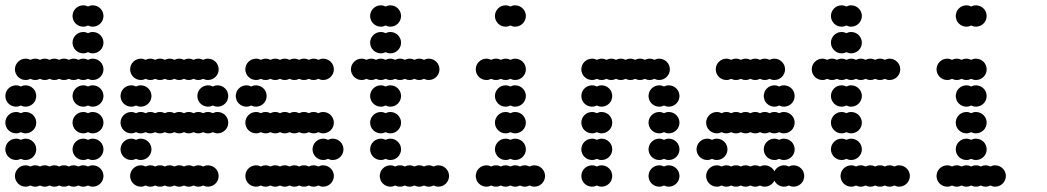

<svg xmlns="http://www.w3.org/2000/svg" viewBox="-20 -700 3928 720"><path d="M36 -40C36 -18 54 0 76 0C82.5 0 88.6 -1.6 94 -4.3C99.4 -1.6 105.5 0 112 0C118.5 0 124.6 -1.6 130 -4.3C135.4 -1.6 141.5 0 148 0C154.5 0 160.6 -1.6 166 -4.3C171.4 -1.6 177.5 0 184 0C190.5 0 196.6 -1.6 202 -4.3C207.4 -1.6 213.5 0 220 0C226.5 0 232.6 -1.6 238 -4.3C243.4 -1.6 249.5 0 256 0C262.5 0 268.6 -1.6 274 -4.3C279.4 -1.6 285.5 0 292 0C298.5 0 304.6 -1.6 310 -4.3C315.4 -1.6 321.5 0 328 0C350 0 368 -18 368 -40C368 -62 350 -80 328 -80C321.5 -80 315.4 -78.4 310 -75.7C304.6 -78.4 298.5 -80 292 -80C285.5 -80 279.4 -78.4 274 -75.7C268.6 -78.4 262.5 -80 256 -80C249.5 -80 243.4 -78.4 238 -75.7C232.6 -78.4 226.5 -80 220 -80C213.5 -80 207.4 -78.4 202 -75.7C196.6 -78.4 190.5 -80 184 -80C177.5 -80 171.4 -78.4 166 -75.7C160.6 -78.4 154.5 -80 148 -80C141.5 -80 135.4 -78.4 130 -75.7C124.6 -78.4 118.5 -80 112 -80C105.5 -80 99.4 -78.4 94 -75.7C88.6 -78.4 82.5 -80 76 -80C54 -80 36 -62 36 -40ZM252 -140C252 -118 270 -100 292 -100C298.5 -100 304.6 -101.6 310 -104.3C315.4 -101.6 321.5 -100 328 -100C350 -100 368 -118 368 -140C368 -162 350 -180 328 -180C321.5 -180 315.4 -178.4 310 -175.7C304.6 -178.4 298.5 -180 292 -180C270 -180 252 -162 252 -140ZM0 -140C0 -118 18 -100 40 -100C46.5 -100 52.6 -101.6 58 -104.3C63.4 -101.6 69.5 -100 76 -100C98 -100 116 -118 116 -140C116 -162 98 -180 76 -180C69.5 -180 63.4 -178.4 58 -175.7C52.6 -178.4 46.5 -180 40 -180C18 -180 0 -162 0 -140ZM252 -240C252 -218 270 -200 292 -200C298.5 -200 304.6 -201.6 310 -204.3C315.4 -201.6 321.5 -200 328 -200C350 -200 368 -218 368 -240C368 -262 350 -280 328 -280C321.5 -280 315.4 -278.4 310 -275.7C304.6 -278.4 298.5 -280 292 -280C270 -280 252 -262 252 -240ZM0 -240C0 -218 18 -200 40 -200C46.5 -200 52.6 -201.6 58 -204.3C63.4 -201.6 69.5 -200 76 -200C98 -200 116 -218 116 -240C116 -262 98 -280 76 -280C69.5 -280 63.4 -278.4 58 -275.7C52.6 -278.4 46.5 -280 40 -280C18 -280 0 -262 0 -240ZM252 -340C252 -318 270 -300 292 -300C298.5 -300 304.6 -301.6 310 -304.3C315.4 -301.6 321.5 -300 328 -300C350 -300 368 -318 368 -340C368 -362 350 -380 328 -380C321.5 -380 315.4 -378.4 310 -375.7C304.6 -378.4 298.5 -380 292 -380C270 -380 252 -362 252 -340ZM0 -340C0 -318 18 -300 40 -300C46.5 -300 52.6 -301.6 58 -304.3C63.4 -301.6 69.5 -300 76 -300C98 -300 116 -318 116 -340C116 -362 98 -380 76 -380C69.5 -380 63.4 -378.4 58 -375.7C52.6 -378.4 46.5 -380 40 -380C18 -380 0 -362 0 -340ZM36 -440C36 -418 54 -400 76 -400C82.5 -400 88.6 -401.6 94 -404.3C99.4 -401.6 105.5 -400 112 -400C118.5 -400 124.6 -401.6 130 -404.3C135.4 -401.6 141.5 -400 148 -400C154.5 -400 160.6 -401.6 166 -404.3C171.4 -401.6 177.5 -400 184 -400C190.5 -400 196.6 -401.6 202 -404.3C207.4 -401.6 213.5 -400 220 -400C226.5 -400 232.6 -401.6 238 -404.3C243.4 -401.6 249.5 -400 256 -400C262.5 -400 268.6 -401.6 274 -404.3C279.4 -401.6 285.5 -400 292 -400C298.5 -400 304.6 -401.6 310 -404.3C315.4 -401.6 321.5 -400 328 -400C350 -400 368 -418 368 -440C368 -462 350 -480 328 -480C321.5 -480 315.4 -478.4 310 -475.7C304.6 -478.4 298.5 -480 292 -480C285.5 -480 279.4 -478.4 274 -475.7C268.6 -478.4 262.5 -480 256 -480C249.5 -480 243.4 -478.4 238 -475.7C232.6 -478.4 226.5 -480 220 -480C213.5 -480 207.4 -478.4 202 -475.7C196.6 -478.4 190.5 -480 184 -480C177.5 -480 171.4 -478.4 166 -475.7C160.6 -478.4 154.5 -480 148 -480C141.5 -480 135.4 -478.4 130 -475.7C124.6 -478.4 118.5 -480 112 -480C105.5 -480 99.4 -478.4 94 -475.7C88.6 -478.4 82.5 -480 76 -480C54 -480 36 -462 36 -440ZM252 -540C252 -518 270 -500 292 -500C298.5 -500 304.6 -501.6 310 -504.3C315.4 -501.6 321.5 -500 328 -500C350 -500 368 -518 368 -540C368 -562 350 -580 328 -580C321.5 -580 315.4 -578.4 310 -575.7C304.6 -578.4 298.5 -580 292 -580C270 -580 252 -562 252 -540ZM252 -640C252 -618 270 -600 292 -600C298.5 -600 304.6 -601.6 310 -604.3C315.4 -601.6 321.5 -600 328 -600C350 -600 368 -618 368 -640C368 -662 350 -680 328 -680C321.5 -680 315.4 -678.4 310 -675.7C304.6 -678.4 298.5 -680 292 -680C270 -680 252 -662 252 -640Z M468 -40C468 -18 486 0 508 0C514.5 0 520.6 -1.6 526 -4.3C531.4 -1.6 537.5 0 544 0C550.5 0 556.6 -1.6 562 -4.3C567.4 -1.6 573.5 0 580 0C586.5 0 592.6 -1.6 598 -4.3C603.4 -1.6 609.5 0 616 0C622.5 0 628.6 -1.6 634 -4.3C639.4 -1.6 645.5 0 652 0C658.5 0 664.6 -1.6 670 -4.3C675.4 -1.6 681.5 0 688 0C694.5 0 700.6 -1.6 706 -4.3C711.4 -1.6 717.5 0 724 0C730.5 0 736.6 -1.6 742 -4.3C747.4 -1.6 753.5 0 760 0C782 0 800 -18 800 -40C800 -62 782 -80 760 -80C753.5 -80 747.4 -78.4 742 -75.7C736.6 -78.4 730.5 -80 724 -80C717.5 -80 711.4 -78.4 706 -75.7C700.6 -78.4 694.5 -80 688 -80C681.5 -80 675.4 -78.4 670 -75.7C664.6 -78.4 658.5 -80 652 -80C645.5 -80 639.4 -78.4 634 -75.7C628.6 -78.4 622.5 -80 616 -80C609.5 -80 603.4 -78.4 598 -75.7C592.6 -78.4 586.5 -80 580 -80C573.5 -80 567.4 -78.4 562 -75.7C556.6 -78.4 550.5 -80 544 -80C537.5 -80 531.4 -78.4 526 -75.7C520.6 -78.4 514.5 -80 508 -80C486 -80 468 -62 468 -40ZM432 -140C432 -118 450 -100 472 -100C478.5 -100 484.6 -101.6 490 -104.3C495.4 -101.6 501.5 -100 508 -100C530 -100 548 -118 548 -140C548 -162 530 -180 508 -180C501.5 -180 495.4 -178.4 490 -175.7C484.6 -178.4 478.5 -180 472 -180C450 -180 432 -162 432 -140ZM432 -240C432 -218 450 -200 472 -200C478.5 -200 484.6 -201.6 490 -204.3C495.4 -201.6 501.5 -200 508 -200C514.5 -200 520.6 -201.6 526 -204.3C531.4 -201.6 537.5 -200 544 -200C550.5 -200 556.6 -201.6 562 -204.3C567.4 -201.6 573.5 -200 580 -200C586.5 -200 592.6 -201.6 598 -204.3C603.4 -201.6 609.5 -200 616 -200C622.5 -200 628.6 -201.6 634 -204.3C639.4 -201.6 645.5 -200 652 -200C658.5 -200 664.6 -201.6 670 -204.3C675.4 -201.6 681.5 -200 688 -200C694.5 -200 700.6 -201.6 706 -204.3C711.4 -201.6 717.5 -200 724 -200C730.5 -200 736.6 -201.6 742 -204.3C747.4 -201.6 753.5 -200 760 -200C766.5 -200 772.6 -201.6 778 -204.3C783.4 -201.6 789.5 -200 796 -200C818 -200 836 -218 836 -240C836 -262 818 -280 796 -280C789.5 -280 783.4 -278.4 778 -275.7C772.6 -278.4 766.5 -280 760 -280C753.5 -280 747.4 -278.4 742 -275.7C736.6 -278.4 730.5 -280 724 -280C717.5 -280 711.4 -278.4 706 -275.7C700.6 -278.4 694.5 -280 688 -280C681.5 -280 675.4 -278.4 670 -275.7C664.6 -278.4 658.5 -280 652 -280C645.5 -280 639.4 -278.4 634 -275.7C628.6 -278.4 622.5 -280 616 -280C609.5 -280 603.4 -278.4 598 -275.7C592.6 -278.4 586.5 -280 580 -280C573.5 -280 567.4 -278.4 562 -275.7C556.6 -278.4 550.5 -280 544 -280C537.5 -280 531.4 -278.4 526 -275.7C520.6 -278.4 514.5 -280 508 -280C501.5 -280 495.4 -278.4 490 -275.7C484.6 -278.4 478.5 -280 472 -280C450 -280 432 -262 432 -240ZM720 -340C720 -318 738 -300 760 -300C766.5 -300 772.6 -301.6 778 -304.3C783.4 -301.6 789.5 -300 796 -300C818 -300 836 -318 836 -340C836 -362 818 -380 796 -380C789.5 -380 783.4 -378.4 778 -375.7C772.6 -378.4 766.5 -380 760 -380C738 -380 720 -362 720 -340ZM432 -340C432 -318 450 -300 472 -300C478.5 -300 484.6 -301.6 490 -304.3C495.4 -301.6 501.5 -300 508 -300C530 -300 548 -318 548 -340C548 -362 530 -380 508 -380C501.5 -380 495.4 -378.4 490 -375.7C484.6 -378.4 478.5 -380 472 -380C450 -380 432 -362 432 -340ZM468 -440C468 -418 486 -400 508 -400C514.5 -400 520.6 -401.6 526 -404.3C531.4 -401.6 537.5 -400 544 -400C550.5 -400 556.6 -401.6 562 -404.3C567.4 -401.6 573.5 -400 580 -400C586.5 -400 592.6 -401.6 598 -404.3C603.4 -401.6 609.5 -400 616 -400C622.5 -400 628.6 -401.6 634 -404.3C639.4 -401.6 645.5 -400 652 -400C658.5 -400 664.6 -401.6 670 -404.3C675.4 -401.6 681.5 -400 688 -400C694.5 -400 700.6 -401.6 706 -404.3C711.4 -401.6 717.5 -400 724 -400C730.5 -400 736.6 -401.6 742 -404.3C747.4 -401.6 753.5 -400 760 -400C782 -400 800 -418 800 -440C800 -462 782 -480 760 -480C753.5 -480 747.4 -478.4 742 -475.7C736.6 -478.4 730.5 -480 724 -480C717.5 -480 711.4 -478.4 706 -475.7C700.6 -478.4 694.5 -480 688 -480C681.5 -480 675.4 -478.4 670 -475.7C664.6 -478.4 658.5 -480 652 -480C645.5 -480 639.4 -478.4 634 -475.7C628.6 -478.4 622.5 -480 616 -480C609.5 -480 603.4 -478.4 598 -475.7C592.6 -478.4 586.5 -480 580 -480C573.5 -480 567.4 -478.4 562 -475.7C556.6 -478.4 550.5 -480 544 -480C537.5 -480 531.4 -478.4 526 -475.7C520.6 -478.4 514.5 -480 508 -480C486 -480 468 -462 468 -440Z M900 -40C900 -18 918 0 940 0C946.5 0 952.6 -1.6 958 -4.3C963.4 -1.6 969.5 0 976 0C982.5 0 988.6 -1.6 994 -4.3C999.4 -1.6 1005.5 0 1012 0C1018.5 0 1024.6 -1.6 1030 -4.3C1035.4 -1.6 1041.5 0 1048 0C1054.5 0 1060.6 -1.6 1066 -4.3C1071.4 -1.6 1077.5 0 1084 0C1090.5 0 1096.6 -1.6 1102 -4.3C1107.4 -1.6 1113.5 0 1120 0C1126.5 0 1132.6 -1.6 1138 -4.3C1143.4 -1.6 1149.5 0 1156 0C1162.5 0 1168.6 -1.6 1174 -4.3C1179.4 -1.6 1185.5 0 1192 0C1214 0 1232 -18 1232 -40C1232 -62 1214 -80 1192 -80C1185.5 -80 1179.4 -78.4 1174 -75.7C1168.6 -78.4 1162.5 -80 1156 -80C1149.5 -80 1143.4 -78.4 1138 -75.7C1132.6 -78.4 1126.5 -80 1120 -80C1113.5 -80 1107.4 -78.4 1102 -75.7C1096.6 -78.4 1090.5 -80 1084 -80C1077.5 -80 1071.4 -78.4 1066 -75.7C1060.6 -78.4 1054.5 -80 1048 -80C1041.5 -80 1035.4 -78.4 1030 -75.7C1024.6 -78.4 1018.5 -80 1012 -80C1005.5 -80 999.4 -78.4 994 -75.7C988.6 -78.4 982.5 -80 976 -80C969.5 -80 963.4 -78.4 958 -75.7C952.6 -78.4 946.5 -80 940 -80C918 -80 900 -62 900 -40ZM1152 -140C1152 -118 1170 -100 1192 -100C1198.5 -100 1204.6 -101.6 1210 -104.3C1215.4 -101.6 1221.5 -100 1228 -100C1250 -100 1268 -118 1268 -140C1268 -162 1250 -180 1228 -180C1221.5 -180 1215.4 -178.4 1210 -175.7C1204.6 -178.4 1198.5 -180 1192 -180C1170 -180 1152 -162 1152 -140ZM900 -240C900 -218 918 -200 940 -200C946.5 -200 952.6 -201.6 958 -204.3C963.4 -201.6 969.5 -200 976 -200C982.5 -200 988.6 -201.6 994 -204.3C999.4 -201.6 1005.5 -200 1012 -200C1018.5 -200 1024.6 -201.6 1030 -204.3C1035.4 -201.6 1041.5 -200 1048 -200C1054.5 -200 1060.6 -201.6 1066 -204.3C1071.4 -201.6 1077.5 -200 1084 -200C1090.5 -200 1096.6 -201.6 1102 -204.3C1107.4 -201.6 1113.5 -200 1120 -200C1126.5 -200 1132.6 -201.6 1138 -204.3C1143.4 -201.6 1149.5 -200 1156 -200C1162.5 -200 1168.6 -201.6 1174 -204.3C1179.4 -201.6 1185.5 -200 1192 -200C1214 -200 1232 -218 1232 -240C1232 -262 1214 -280 1192 -280C1185.5 -280 1179.4 -278.4 1174 -275.7C1168.6 -278.4 1162.5 -280 1156 -280C1149.5 -280 1143.4 -278.4 1138 -275.7C1132.6 -278.4 1126.5 -280 1120 -280C1113.5 -280 1107.4 -278.4 1102 -275.7C1096.6 -278.4 1090.5 -280 1084 -280C1077.5 -280 1071.4 -278.4 1066 -275.7C1060.6 -278.4 1054.5 -280 1048 -280C1041.5 -280 1035.4 -278.4 1030 -275.7C1024.6 -278.4 1018.5 -280 1012 -280C1005.5 -280 999.4 -278.4 994 -275.7C988.6 -278.4 982.5 -280 976 -280C969.5 -280 963.4 -278.4 958 -275.7C952.6 -278.4 946.5 -280 940 -280C918 -280 900 -262 900 -240ZM864 -340C864 -318 882 -300 904 -300C910.5 -300 916.6 -301.6 922 -304.3C927.4 -301.6 933.5 -300 940 -300C962 -300 980 -318 980 -340C980 -362 962 -380 940 -380C933.5 -380 927.4 -378.4 922 -375.7C916.6 -378.4 910.5 -380 904 -380C882 -380 864 -362 864 -340ZM900 -440C900 -418 918 -400 940 -400C946.5 -400 952.6 -401.6 958 -404.3C963.4 -401.6 969.5 -400 976 -400C982.5 -400 988.6 -401.6 994 -404.3C999.4 -401.6 1005.5 -400 1012 -400C1018.5 -400 1024.6 -401.6 1030 -404.3C1035.4 -401.6 1041.5 -400 1048 -400C1054.5 -400 1060.6 -401.6 1066 -404.3C1071.4 -401.6 1077.5 -400 1084 -400C1090.5 -400 1096.6 -401.6 1102 -404.3C1107.4 -401.6 1113.5 -400 1120 -400C1126.5 -400 1132.6 -401.6 1138 -404.3C1143.4 -401.6 1149.5 -400 1156 -400C1162.5 -400 1168.6 -401.6 1174 -404.3C1179.4 -401.6 1185.5 -400 1192 -400C1214 -400 1232 -418 1232 -440C1232 -462 1214 -480 1192 -480C1185.5 -480 1179.4 -478.4 1174 -475.7C1168.6 -478.4 1162.5 -480 1156 -480C1149.5 -480 1143.4 -478.4 1138 -475.7C1132.6 -478.4 1126.5 -480 1120 -480C1113.5 -480 1107.4 -478.4 1102 -475.7C1096.6 -478.4 1090.5 -480 1084 -480C1077.5 -480 1071.4 -478.4 1066 -475.7C1060.6 -478.4 1054.5 -480 1048 -480C1041.5 -480 1035.4 -478.4 1030 -475.7C1024.6 -478.4 1018.5 -480 1012 -480C1005.5 -480 999.4 -478.4 994 -475.7C988.6 -478.4 982.5 -480 976 -480C969.5 -480 963.4 -478.4 958 -475.7C952.6 -478.4 946.5 -480 940 -480C918 -480 900 -462 900 -440Z M1404 -40C1404 -18 1422 0 1444 0C1450.5 0 1456.6 -1.6 1462 -4.3C1467.4 -1.6 1473.5 0 1480 0C1486.5 0 1492.6 -1.6 1498 -4.3C1503.4 -1.6 1509.5 0 1516 0C1522.5 0 1528.6 -1.6 1534 -4.3C1539.4 -1.6 1545.5 0 1552 0C1558.5 0 1564.6 -1.6 1570 -4.3C1575.4 -1.6 1581.5 0 1588 0C1594.5 0 1600.6 -1.6 1606 -4.3C1611.4 -1.6 1617.5 0 1624 0C1646 0 1664 -18 1664 -40C1664 -62 1646 -80 1624 -80C1617.5 -80 1611.4 -78.4 1606 -75.7C1600.6 -78.4 1594.5 -80 1588 -80C1581.5 -80 1575.4 -78.4 1570 -75.7C1564.6 -78.4 1558.5 -80 1552 -80C1545.5 -80 1539.4 -78.4 1534 -75.7C1528.6 -78.4 1522.5 -80 1516 -80C1509.5 -80 1503.4 -78.4 1498 -75.7C1492.6 -78.4 1486.5 -80 1480 -80C1473.5 -80 1467.4 -78.4 1462 -75.7C1456.6 -78.4 1450.5 -80 1444 -80C1422 -80 1404 -62 1404 -40ZM1368 -140C1368 -118 1386 -100 1408 -100C1414.5 -100 1420.6 -101.6 1426 -104.3C1431.4 -101.6 1437.5 -100 1444 -100C1466 -100 1484 -118 1484 -140C1484 -162 1466 -180 1444 -180C1437.5 -180 1431.4 -178.4 1426 -175.7C1420.6 -178.4 1414.5 -180 1408 -180C1386 -180 1368 -162 1368 -140ZM1368 -240C1368 -218 1386 -200 1408 -200C1414.5 -200 1420.6 -201.6 1426 -204.3C1431.4 -201.6 1437.5 -200 1444 -200C1466 -200 1484 -218 1484 -240C1484 -262 1466 -280 1444 -280C1437.5 -280 1431.4 -278.4 1426 -275.7C1420.6 -278.4 1414.5 -280 1408 -280C1386 -280 1368 -262 1368 -240ZM1368 -340C1368 -318 1386 -300 1408 -300C1414.5 -300 1420.6 -301.6 1426 -304.3C1431.4 -301.6 1437.5 -300 1444 -300C1466 -300 1484 -318 1484 -340C1484 -362 1466 -380 1444 -380C1437.5 -380 1431.4 -378.4 1426 -375.7C1420.6 -378.4 1414.5 -380 1408 -380C1386 -380 1368 -362 1368 -340ZM1296 -440C1296 -418 1314 -400 1336 -400C1342.5 -400 1348.6 -401.6 1354 -404.3C1359.4 -401.6 1365.5 -400 1372 -400C1378.5 -400 1384.6 -401.6 1390 -404.3C1395.4 -401.6 1401.5 -400 1408 -400C1414.5 -400 1420.6 -401.6 1426 -404.3C1431.4 -401.6 1437.5 -400 1444 -400C1450.5 -400 1456.6 -401.6 1462 -404.3C1467.4 -401.6 1473.5 -400 1480 -400C1486.5 -400 1492.6 -401.6 1498 -404.3C1503.4 -401.6 1509.5 -400 1516 -400C1522.5 -400 1528.6 -401.6 1534 -404.3C1539.4 -401.6 1545.5 -400 1552 -400C1558.5 -400 1564.6 -401.6 1570 -404.3C1575.4 -401.6 1581.5 -400 1588 -400C1610 -400 1628 -418 1628 -440C1628 -462 1610 -480 1588 -480C1581.5 -480 1575.4 -478.4 1570 -475.7C1564.6 -478.4 1558.5 -480 1552 -480C1545.5 -480 1539.4 -478.4 1534 -475.7C1528.6 -478.4 1522.5 -480 1516 -480C1509.5 -480 1503.4 -478.4 1498 -475.7C1492.6 -478.4 1486.5 -480 1480 -480C1473.5 -480 1467.4 -478.4 1462 -475.7C1456.6 -478.4 1450.5 -480 1444 -480C1437.5 -480 1431.4 -478.4 1426 -475.7C1420.6 -478.4 1414.5 -480 1408 -480C1401.5 -480 1395.4 -478.4 1390 -475.7C1384.6 -478.4 1378.5 -480 1372 -480C1365.5 -480 1359.4 -478.4 1354 -475.7C1348.6 -478.4 1342.5 -480 1336 -480C1314 -480 1296 -462 1296 -440ZM1368 -540C1368 -518 1386 -500 1408 -500C1414.5 -500 1420.6 -501.6 1426 -504.3C1431.4 -501.6 1437.5 -500 1444 -500C1466 -500 1484 -518 1484 -540C1484 -562 1466 -580 1444 -580C1437.5 -580 1431.4 -578.4 1426 -575.7C1420.6 -578.4 1414.5 -580 1408 -580C1386 -580 1368 -562 1368 -540ZM1368 -640C1368 -618 1386 -600 1408 -600C1414.5 -600 1420.6 -601.6 1426 -604.3C1431.4 -601.6 1437.5 -600 1444 -600C1466 -600 1484 -618 1484 -640C1484 -662 1466 -680 1444 -680C1437.5 -680 1431.4 -678.4 1426 -675.7C1420.6 -678.4 1414.5 -680 1408 -680C1386 -680 1368 -662 1368 -640Z M1764 -40C1764 -18 1782 0 1804 0C1810.5 0 1816.6 -1.6 1822 -4.3C1827.4 -1.6 1833.5 0 1840 0C1846.5 0 1852.6 -1.6 1858 -4.3C1863.4 -1.6 1869.5 0 1876 0C1882.5 0 1888.6 -1.6 1894 -4.3C1899.4 -1.6 1905.5 0 1912 0C1918.5 0 1924.6 -1.6 1930 -4.3C1935.4 -1.6 1941.5 0 1948 0C1954.5 0 1960.6 -1.6 1966 -4.3C1971.4 -1.6 1977.5 0 1984 0C2006 0 2024 -18 2024 -40C2024 -62 2006 -80 1984 -80C1977.5 -80 1971.4 -78.4 1966 -75.7C1960.6 -78.4 1954.5 -80 1948 -80C1941.5 -80 1935.4 -78.4 1930 -75.7C1924.6 -78.4 1918.5 -80 1912 -80C1905.5 -80 1899.4 -78.4 1894 -75.7C1888.6 -78.4 1882.5 -80 1876 -80C1869.5 -80 1863.4 -78.4 1858 -75.7C1852.6 -78.4 1846.5 -80 1840 -80C1833.5 -80 1827.4 -78.4 1822 -75.7C1816.6 -78.4 1810.5 -80 1804 -80C1782 -80 1764 -62 1764 -40ZM1836 -140C1836 -118 1854 -100 1876 -100C1882.5 -100 1888.6 -101.6 1894 -104.3C1899.4 -101.6 1905.5 -100 1912 -100C1934 -100 1952 -118 1952 -140C1952 -162 1934 -180 1912 -180C1905.5 -180 1899.4 -178.4 1894 -175.7C1888.6 -178.4 1882.5 -180 1876 -180C1854 -180 1836 -162 1836 -140ZM1836 -240C1836 -218 1854 -200 1876 -200C1882.5 -200 1888.6 -201.6 1894 -204.3C1899.4 -201.6 1905.5 -200 1912 -200C1934 -200 1952 -218 1952 -240C1952 -262 1934 -280 1912 -280C1905.5 -280 1899.4 -278.4 1894 -275.7C1888.6 -278.4 1882.5 -280 1876 -280C1854 -280 1836 -262 1836 -240ZM1836 -340C1836 -318 1854 -300 1876 -300C1882.5 -300 1888.6 -301.6 1894 -304.3C1899.4 -301.6 1905.5 -300 1912 -300C1934 -300 1952 -318 1952 -340C1952 -362 1934 -380 1912 -380C1905.5 -380 1899.4 -378.4 1894 -375.7C1888.6 -378.4 1882.5 -380 1876 -380C1854 -380 1836 -362 1836 -340ZM1764 -440C1764 -418 1782 -400 1804 -400C1810.5 -400 1816.6 -401.6 1822 -404.3C1827.4 -401.6 1833.5 -400 1840 -400C1846.5 -400 1852.6 -401.6 1858 -404.3C1863.4 -401.6 1869.5 -400 1876 -400C1882.5 -400 1888.6 -401.6 1894 -404.3C1899.4 -401.6 1905.5 -400 1912 -400C1934 -400 1952 -418 1952 -440C1952 -462 1934 -480 1912 -480C1905.5 -480 1899.4 -478.4 1894 -475.7C1888.6 -478.4 1882.5 -480 1876 -480C1869.5 -480 1863.4 -478.4 1858 -475.7C1852.6 -478.4 1846.5 -480 1840 -480C1833.5 -480 1827.4 -478.4 1822 -475.7C1816.6 -478.4 1810.5 -480 1804 -480C1782 -480 1764 -462 1764 -440ZM1836 -640C1836 -618 1854 -600 1876 -600C1882.5 -600 1888.6 -601.6 1894 -604.3C1899.4 -601.6 1905.5 -600 1912 -600C1934 -600 1952 -618 1952 -640C1952 -662 1934 -680 1912 -680C1905.5 -680 1899.4 -678.4 1894 -675.7C1888.6 -678.4 1882.5 -680 1876 -680C1854 -680 1836 -662 1836 -640Z M2412 -40C2412 -18 2430 0 2452 0C2458.5 0 2464.6 -1.6 2470 -4.3C2475.4 -1.6 2481.5 0 2488 0C2510 0 2528 -18 2528 -40C2528 -62 2510 -80 2488 -80C2481.5 -80 2475.4 -78.4 2470 -75.7C2464.6 -78.4 2458.5 -80 2452 -80C2430 -80 2412 -62 2412 -40ZM2160 -40C2160 -18 2178 0 2200 0C2206.5 0 2212.6 -1.6 2218 -4.3C2223.4 -1.6 2229.5 0 2236 0C2258 0 2276 -18 2276 -40C2276 -62 2258 -80 2236 -80C2229.5 -80 2223.4 -78.4 2218 -75.7C2212.6 -78.4 2206.5 -80 2200 -80C2178 -80 2160 -62 2160 -40ZM2412 -140C2412 -118 2430 -100 2452 -100C2458.5 -100 2464.6 -101.6 2470 -104.3C2475.4 -101.6 2481.5 -100 2488 -100C2510 -100 2528 -118 2528 -140C2528 -162 2510 -180 2488 -180C2481.5 -180 2475.4 -178.4 2470 -175.7C2464.6 -178.4 2458.5 -180 2452 -180C2430 -180 2412 -162 2412 -140ZM2160 -140C2160 -118 2178 -100 2200 -100C2206.5 -100 2212.6 -101.6 2218 -104.3C2223.4 -101.6 2229.5 -100 2236 -100C2258 -100 2276 -118 2276 -140C2276 -162 2258 -180 2236 -180C2229.5 -180 2223.4 -178.4 2218 -175.7C2212.6 -178.4 2206.5 -180 2200 -180C2178 -180 2160 -162 2160 -140ZM2412 -240C2412 -218 2430 -200 2452 -200C2458.5 -200 2464.6 -201.6 2470 -204.3C2475.4 -201.6 2481.5 -200 2488 -200C2510 -200 2528 -218 2528 -240C2528 -262 2510 -280 2488 -280C2481.5 -280 2475.4 -278.4 2470 -275.7C2464.6 -278.4 2458.5 -280 2452 -280C2430 -280 2412 -262 2412 -240ZM2160 -240C2160 -218 2178 -200 2200 -200C2206.5 -200 2212.6 -201.6 2218 -204.3C2223.4 -201.6 2229.5 -200 2236 -200C2258 -200 2276 -218 2276 -240C2276 -262 2258 -280 2236 -280C2229.5 -280 2223.4 -278.4 2218 -275.7C2212.6 -278.4 2206.5 -280 2200 -280C2178 -280 2160 -262 2160 -240ZM2412 -340C2412 -318 2430 -300 2452 -300C2458.5 -300 2464.6 -301.6 2470 -304.3C2475.4 -301.6 2481.5 -300 2488 -300C2510 -300 2528 -318 2528 -340C2528 -362 2510 -380 2488 -380C2481.5 -380 2475.4 -378.4 2470 -375.7C2464.6 -378.4 2458.5 -380 2452 -380C2430 -380 2412 -362 2412 -340ZM2160 -340C2160 -318 2178 -300 2200 -300C2206.5 -300 2212.6 -301.6 2218 -304.3C2223.4 -301.6 2229.5 -300 2236 -300C2258 -300 2276 -318 2276 -340C2276 -362 2258 -380 2236 -380C2229.5 -380 2223.4 -378.4 2218 -375.7C2212.6 -378.4 2206.5 -380 2200 -380C2178 -380 2160 -362 2160 -340ZM2160 -440C2160 -418 2178 -400 2200 -400C2206.5 -400 2212.6 -401.6 2218 -404.3C2223.4 -401.6 2229.5 -400 2236 -400C2242.5 -400 2248.6 -401.6 2254 -404.3C2259.4 -401.6 2265.5 -400 2272 -400C2278.5 -400 2284.6 -401.6 2290 -404.3C2295.4 -401.6 2301.5 -400 2308 -400C2314.5 -400 2320.6 -401.6 2326 -404.3C2331.4 -401.6 2337.5 -400 2344 -400C2350.5 -400 2356.6 -401.6 2362 -404.3C2367.4 -401.6 2373.5 -400 2380 -400C2386.5 -400 2392.6 -401.6 2398 -404.3C2403.4 -401.6 2409.5 -400 2416 -400C2422.5 -400 2428.6 -401.6 2434 -404.3C2439.4 -401.6 2445.5 -400 2452 -400C2474 -400 2492 -418 2492 -440C2492 -462 2474 -480 2452 -480C2445.5 -480 2439.4 -478.4 2434 -475.7C2428.6 -478.4 2422.5 -480 2416 -480C2409.5 -480 2403.4 -478.4 2398 -475.7C2392.6 -478.4 2386.5 -480 2380 -480C2373.5 -480 2367.4 -478.4 2362 -475.7C2356.6 -478.4 2350.5 -480 2344 -480C2337.5 -480 2331.4 -478.4 2326 -475.7C2320.6 -478.4 2314.5 -480 2308 -480C2301.5 -480 2295.4 -478.4 2290 -475.7C2284.6 -478.4 2278.5 -480 2272 -480C2265.5 -480 2259.4 -478.4 2254 -475.7C2248.6 -478.4 2242.5 -480 2236 -480C2229.5 -480 2223.4 -478.4 2218 -475.7C2212.6 -478.4 2206.5 -480 2200 -480C2178 -480 2160 -462 2160 -440Z M2628 -40C2628 -18 2646 0 2668 0C2674.5 0 2680.6 -1.6 2686 -4.3C2691.4 -1.6 2697.5 0 2704 0C2710.5 0 2716.6 -1.6 2722 -4.3C2727.4 -1.6 2733.5 0 2740 0C2746.5 0 2752.6 -1.6 2758 -4.3C2763.4 -1.6 2769.5 0 2776 0C2782.5 0 2788.6 -1.6 2794 -4.3C2799.4 -1.6 2805.5 0 2812 0C2818.5 0 2824.6 -1.6 2830 -4.3C2835.4 -1.6 2841.5 0 2848 0C2863.8 0 2877.5 -9.3 2884 -22.6C2890.5 -9.3 2904.2 0 2920 0C2926.5 0 2932.6 -1.6 2938 -4.3C2943.4 -1.6 2949.5 0 2956 0C2978 0 2996 -18 2996 -40C2996 -62 2978 -80 2956 -80C2949.5 -80 2943.4 -78.4 2938 -75.7C2932.6 -78.4 2926.5 -80 2920 -80C2904.2 -80 2890.5 -70.7 2884 -57.4C2877.5 -70.7 2863.8 -80 2848 -80C2841.5 -80 2835.4 -78.4 2830 -75.7C2824.6 -78.4 2818.5 -80 2812 -80C2805.5 -80 2799.4 -78.4 2794 -75.7C2788.6 -78.4 2782.5 -80 2776 -80C2769.5 -80 2763.4 -78.4 2758 -75.7C2752.6 -78.4 2746.5 -80 2740 -80C2733.5 -80 2727.4 -78.4 2722 -75.7C2716.6 -78.4 2710.5 -80 2704 -80C2697.5 -80 2691.4 -78.4 2686 -75.7C2680.6 -78.4 2674.5 -80 2668 -80C2646 -80 2628 -62 2628 -40ZM2844 -140C2844 -118 2862 -100 2884 -100C2890.5 -100 2896.6 -101.6 2902 -104.3C2907.4 -101.6 2913.5 -100 2920 -100C2942 -100 2960 -118 2960 -140C2960 -162 2942 -180 2920 -180C2913.5 -180 2907.4 -178.4 2902 -175.7C2896.6 -178.4 2890.5 -180 2884 -180C2862 -180 2844 -162 2844 -140ZM2592 -140C2592 -118 2610 -100 2632 -100C2638.5 -100 2644.6 -101.6 2650 -104.3C2655.4 -101.6 2661.5 -100 2668 -100C2690 -100 2708 -118 2708 -140C2708 -162 2690 -180 2668 -180C2661.5 -180 2655.4 -178.4 2650 -175.7C2644.6 -178.4 2638.5 -180 2632 -180C2610 -180 2592 -162 2592 -140ZM2628 -240C2628 -218 2646 -200 2668 -200C2674.5 -200 2680.6 -201.6 2686 -204.3C2691.4 -201.6 2697.5 -200 2704 -200C2710.5 -200 2716.6 -201.6 2722 -204.3C2727.4 -201.6 2733.5 -200 2740 -200C2746.5 -200 2752.6 -201.6 2758 -204.3C2763.4 -201.6 2769.5 -200 2776 -200C2782.5 -200 2788.6 -201.6 2794 -204.3C2799.4 -201.6 2805.5 -200 2812 -200C2818.5 -200 2824.6 -201.6 2830 -204.3C2835.4 -201.6 2841.5 -200 2848 -200C2854.5 -200 2860.6 -201.6 2866 -204.3C2871.4 -201.6 2877.5 -200 2884 -200C2890.5 -200 2896.6 -201.6 2902 -204.3C2907.4 -201.6 2913.5 -200 2920 -200C2942 -200 2960 -218 2960 -240C2960 -262 2942 -280 2920 -280C2913.5 -280 2907.4 -278.4 2902 -275.7C2896.6 -278.4 2890.5 -280 2884 -280C2877.5 -280 2871.4 -278.4 2866 -275.7C2860.6 -278.4 2854.5 -280 2848 -280C2841.5 -280 2835.4 -278.4 2830 -275.7C2824.6 -278.4 2818.5 -280 2812 -280C2805.5 -280 2799.4 -278.4 2794 -275.7C2788.6 -278.4 2782.5 -280 2776 -280C2769.5 -280 2763.4 -278.4 2758 -275.7C2752.6 -278.4 2746.5 -280 2740 -280C2733.5 -280 2727.4 -278.4 2722 -275.7C2716.6 -278.4 2710.5 -280 2704 -280C2697.5 -280 2691.4 -278.4 2686 -275.7C2680.6 -278.4 2674.5 -280 2668 -280C2646 -280 2628 -262 2628 -240ZM2844 -340C2844 -318 2862 -300 2884 -300C2890.5 -300 2896.6 -301.6 2902 -304.3C2907.4 -301.6 2913.5 -300 2920 -300C2942 -300 2960 -318 2960 -340C2960 -362 2942 -380 2920 -380C2913.5 -380 2907.4 -378.4 2902 -375.7C2896.6 -378.4 2890.5 -380 2884 -380C2862 -380 2844 -362 2844 -340ZM2664 -440C2664 -418 2682 -400 2704 -400C2710.5 -400 2716.6 -401.6 2722 -404.3C2727.4 -401.6 2733.5 -400 2740 -400C2746.5 -400 2752.6 -401.6 2758 -404.3C2763.4 -401.6 2769.5 -400 2776 -400C2782.5 -400 2788.6 -401.6 2794 -404.3C2799.4 -401.6 2805.5 -400 2812 -400C2818.5 -400 2824.6 -401.6 2830 -404.3C2835.4 -401.6 2841.5 -400 2848 -400C2854.5 -400 2860.6 -401.6 2866 -404.3C2871.4 -401.6 2877.5 -400 2884 -400C2906 -400 2924 -418 2924 -440C2924 -462 2906 -480 2884 -480C2877.5 -480 2871.4 -478.4 2866 -475.7C2860.6 -478.4 2854.5 -480 2848 -480C2841.5 -480 2835.4 -478.4 2830 -475.7C2824.6 -478.4 2818.5 -480 2812 -480C2805.5 -480 2799.4 -478.4 2794 -475.7C2788.6 -478.4 2782.5 -480 2776 -480C2769.5 -480 2763.4 -478.4 2758 -475.7C2752.6 -478.4 2746.5 -480 2740 -480C2733.5 -480 2727.4 -478.4 2722 -475.7C2716.6 -478.4 2710.5 -480 2704 -480C2682 -480 2664 -462 2664 -440Z M3132 -40C3132 -18 3150 0 3172 0C3178.5 0 3184.6 -1.6 3190 -4.3C3195.4 -1.6 3201.5 0 3208 0C3214.5 0 3220.6 -1.6 3226 -4.3C3231.4 -1.6 3237.5 0 3244 0C3250.5 0 3256.6 -1.6 3262 -4.3C3267.4 -1.6 3273.5 0 3280 0C3286.5 0 3292.6 -1.6 3298 -4.3C3303.4 -1.6 3309.5 0 3316 0C3322.5 0 3328.6 -1.6 3334 -4.3C3339.4 -1.6 3345.5 0 3352 0C3374 0 3392 -18 3392 -40C3392 -62 3374 -80 3352 -80C3345.5 -80 3339.4 -78.4 3334 -75.7C3328.6 -78.4 3322.5 -80 3316 -80C3309.5 -80 3303.4 -78.4 3298 -75.7C3292.6 -78.4 3286.5 -80 3280 -80C3273.5 -80 3267.4 -78.4 3262 -75.7C3256.6 -78.4 3250.5 -80 3244 -80C3237.5 -80 3231.4 -78.4 3226 -75.7C3220.6 -78.4 3214.5 -80 3208 -80C3201.5 -80 3195.4 -78.4 3190 -75.7C3184.6 -78.4 3178.5 -80 3172 -80C3150 -80 3132 -62 3132 -40ZM3096 -140C3096 -118 3114 -100 3136 -100C3142.5 -100 3148.6 -101.6 3154 -104.3C3159.4 -101.6 3165.5 -100 3172 -100C3194 -100 3212 -118 3212 -140C3212 -162 3194 -180 3172 -180C3165.5 -180 3159.4 -178.4 3154 -175.7C3148.6 -178.4 3142.5 -180 3136 -180C3114 -180 3096 -162 3096 -140ZM3096 -240C3096 -218 3114 -200 3136 -200C3142.5 -200 3148.6 -201.6 3154 -204.3C3159.4 -201.6 3165.5 -200 3172 -200C3194 -200 3212 -218 3212 -240C3212 -262 3194 -280 3172 -280C3165.5 -280 3159.4 -278.4 3154 -275.7C3148.6 -278.4 3142.5 -280 3136 -280C3114 -280 3096 -262 3096 -240ZM3096 -340C3096 -318 3114 -300 3136 -300C3142.5 -300 3148.6 -301.6 3154 -304.3C3159.4 -301.6 3165.5 -300 3172 -300C3194 -300 3212 -318 3212 -340C3212 -362 3194 -380 3172 -380C3165.5 -380 3159.4 -378.4 3154 -375.7C3148.6 -378.4 3142.5 -380 3136 -380C3114 -380 3096 -362 3096 -340ZM3024 -440C3024 -418 3042 -400 3064 -400C3070.5 -400 3076.6 -401.6 3082 -404.3C3087.4 -401.6 3093.5 -400 3100 -400C3106.5 -400 3112.6 -401.6 3118 -404.3C3123.4 -401.6 3129.5 -400 3136 -400C3142.5 -400 3148.6 -401.6 3154 -404.3C3159.4 -401.6 3165.5 -400 3172 -400C3178.5 -400 3184.6 -401.6 3190 -404.3C3195.4 -401.6 3201.5 -400 3208 -400C3214.5 -400 3220.6 -401.6 3226 -404.3C3231.4 -401.6 3237.5 -400 3244 -400C3250.5 -400 3256.6 -401.6 3262 -404.3C3267.4 -401.6 3273.5 -400 3280 -400C3286.5 -400 3292.6 -401.6 3298 -404.3C3303.4 -401.6 3309.5 -400 3316 -400C3338 -400 3356 -418 3356 -440C3356 -462 3338 -480 3316 -480C3309.5 -480 3303.4 -478.4 3298 -475.7C3292.6 -478.4 3286.5 -480 3280 -480C3273.5 -480 3267.4 -478.4 3262 -475.7C3256.6 -478.4 3250.5 -480 3244 -480C3237.5 -480 3231.4 -478.4 3226 -475.7C3220.6 -478.4 3214.5 -480 3208 -480C3201.5 -480 3195.4 -478.4 3190 -475.7C3184.6 -478.4 3178.5 -480 3172 -480C3165.5 -480 3159.4 -478.4 3154 -475.7C3148.6 -478.4 3142.5 -480 3136 -480C3129.5 -480 3123.4 -478.4 3118 -475.7C3112.6 -478.4 3106.5 -480 3100 -480C3093.5 -480 3087.4 -478.4 3082 -475.7C3076.6 -478.4 3070.5 -480 3064 -480C3042 -480 3024 -462 3024 -440ZM3096 -540C3096 -518 3114 -500 3136 -500C3142.5 -500 3148.6 -501.6 3154 -504.3C3159.4 -501.6 3165.5 -500 3172 -500C3194 -500 3212 -518 3212 -540C3212 -562 3194 -580 3172 -580C3165.5 -580 3159.4 -578.4 3154 -575.7C3148.6 -578.4 3142.5 -580 3136 -580C3114 -580 3096 -562 3096 -540ZM3096 -640C3096 -618 3114 -600 3136 -600C3142.5 -600 3148.6 -601.6 3154 -604.3C3159.4 -601.6 3165.5 -600 3172 -600C3194 -600 3212 -618 3212 -640C3212 -662 3194 -680 3172 -680C3165.5 -680 3159.4 -678.4 3154 -675.7C3148.6 -678.4 3142.5 -680 3136 -680C3114 -680 3096 -662 3096 -640Z M3492 -40C3492 -18 3510 0 3532 0C3538.5 0 3544.6 -1.6 3550 -4.3C3555.4 -1.6 3561.5 0 3568 0C3574.5 0 3580.6 -1.6 3586 -4.3C3591.4 -1.6 3597.5 0 3604 0C3610.5 0 3616.6 -1.6 3622 -4.3C3627.4 -1.6 3633.5 0 3640 0C3646.5 0 3652.6 -1.6 3658 -4.3C3663.4 -1.6 3669.5 0 3676 0C3682.5 0 3688.6 -1.6 3694 -4.3C3699.4 -1.6 3705.5 0 3712 0C3734 0 3752 -18 3752 -40C3752 -62 3734 -80 3712 -80C3705.5 -80 3699.4 -78.4 3694 -75.7C3688.6 -78.4 3682.5 -80 3676 -80C3669.5 -80 3663.4 -78.4 3658 -75.7C3652.6 -78.4 3646.5 -80 3640 -80C3633.5 -80 3627.4 -78.4 3622 -75.7C3616.6 -78.4 3610.5 -80 3604 -80C3597.5 -80 3591.4 -78.4 3586 -75.7C3580.6 -78.4 3574.5 -80 3568 -80C3561.5 -80 3555.4 -78.4 3550 -75.7C3544.6 -78.4 3538.5 -80 3532 -80C3510 -80 3492 -62 3492 -40ZM3564 -140C3564 -118 3582 -100 3604 -100C3610.5 -100 3616.6 -101.6 3622 -104.3C3627.4 -101.6 3633.5 -100 3640 -100C3662 -100 3680 -118 3680 -140C3680 -162 3662 -180 3640 -180C3633.5 -180 3627.4 -178.4 3622 -175.7C3616.6 -178.4 3610.5 -180 3604 -180C3582 -180 3564 -162 3564 -140ZM3564 -240C3564 -218 3582 -200 3604 -200C3610.5 -200 3616.6 -201.6 3622 -204.3C3627.4 -201.6 3633.5 -200 3640 -200C3662 -200 3680 -218 3680 -240C3680 -262 3662 -280 3640 -280C3633.5 -280 3627.4 -278.4 3622 -275.7C3616.6 -278.4 3610.5 -280 3604 -280C3582 -280 3564 -262 3564 -240ZM3564 -340C3564 -318 3582 -300 3604 -300C3610.5 -300 3616.6 -301.6 3622 -304.3C3627.4 -301.6 3633.5 -300 3640 -300C3662 -300 3680 -318 3680 -340C3680 -362 3662 -380 3640 -380C3633.5 -380 3627.4 -378.4 3622 -375.7C3616.6 -378.4 3610.5 -380 3604 -380C3582 -380 3564 -362 3564 -340ZM3492 -440C3492 -418 3510 -400 3532 -400C3538.5 -400 3544.6 -401.6 3550 -404.3C3555.4 -401.6 3561.5 -400 3568 -400C3574.5 -400 3580.6 -401.6 3586 -404.3C3591.4 -401.6 3597.5 -400 3604 -400C3610.5 -400 3616.6 -401.6 3622 -404.3C3627.4 -401.6 3633.5 -400 3640 -400C3662 -400 3680 -418 3680 -440C3680 -462 3662 -480 3640 -480C3633.5 -480 3627.4 -478.4 3622 -475.7C3616.6 -478.4 3610.5 -480 3604 -480C3597.5 -480 3591.4 -478.4 3586 -475.7C3580.6 -478.4 3574.5 -480 3568 -480C3561.5 -480 3555.4 -478.4 3550 -475.7C3544.6 -478.4 3538.5 -480 3532 -480C3510 -480 3492 -462 3492 -440ZM3564 -640C3564 -618 3582 -600 3604 -600C3610.5 -600 3616.6 -601.6 3622 -604.3C3627.4 -601.6 3633.5 -600 3640 -600C3662 -600 3680 -618 3680 -640C3680 -662 3662 -680 3640 -680C3633.5 -680 3627.4 -678.4 3622 -675.7C3616.6 -678.4 3610.5 -680 3604 -680C3582 -680 3564 -662 3564 -640Z"/></svg>

Font: Dotrice Condensed
Style: Bold
Weight: 700
Width: 2
Monospace: yes
Designer: Paul Flo Williams
Foundry: His Deeds Are Dust
Version: Version 1.001